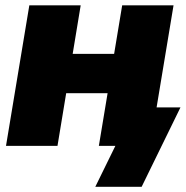

<svg xmlns="http://www.w3.org/2000/svg" viewBox="-20 -556 708 732"><path d="M472.7 -350.6 448.2 -200.7H174.8L199.2 -350.6ZM287.6 -535.6 199.2 0H2.9L91.8 -535.6ZM641.6 -535.6 552.7 0H356.9L445.8 -535.6ZM343.3 156.2 419.9 0H373L397.5 -146.5H668L520 156.2Z"/></svg>

Font: Inter 20pt Black
Style: Italic
Weight: 900
Italic angle: -9.3988°
Version: Version 4.001;git-66647c0bb